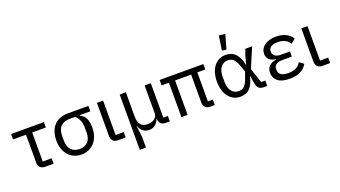

<svg xmlns="http://www.w3.org/2000/svg" viewBox="-73 -1458 4134 2336"><g transform="rotate(-20 1994.0 -290.0)"><path d="M273 0Q231 0 209.5 -23.5Q188 -47 188 -85V-446H20V-516H445V-446H268V-70H383V0Z M883 -446V-439Q933 -416 954.5 -370.5Q976 -325 976 -252Q976 -193 959 -144Q942 -95 911 -60.5Q880 -26 837.5 -7Q795 12 743 12Q691 12 648 -7Q605 -26 574.5 -60.5Q544 -95 527 -144Q510 -193 510 -252Q510 -311 526 -360Q542 -409 573 -443.5Q604 -478 650 -497Q696 -516 755 -516H1021V-446ZM755 -446Q681 -446 638.5 -405.5Q596 -365 596 -283V-221Q596 -139 637 -99Q678 -59 743 -59Q808 -59 849 -99Q890 -139 890 -221V-283Q890 -338 874 -375Q858 -412 825 -446Z M1316 0H1216Q1174 0 1152.5 -23.5Q1131 -47 1131 -85V-516H1211V-70H1316Z M1426 200V-516H1506V-199Q1506 -60 1624 -60Q1648 -60 1670.5 -66Q1693 -72 1710.5 -84.5Q1728 -97 1738.5 -115.5Q1749 -134 1749 -160V-516H1829V-70H1888V0H1834Q1792 0 1770.5 -23.5Q1749 -47 1749 -84H1745Q1709 12 1619 12Q1571 12 1539 -13.5Q1507 -39 1493 -84H1489L1506 65V200Z M2406 -70H2470V0H2411Q2369 0 2347.5 -23.5Q2326 -47 2326 -82V-446H2118V0H2038V-446H1943V-516H2509V-446H2406Z M2591 0ZM3149 0H3104Q3063 0 3041.5 -19Q3020 -38 3012 -83L2995 -184H2991Q2971 -87 2925 -37.5Q2879 12 2798 12Q2751 12 2713 -7.5Q2675 -27 2648 -62Q2621 -97 2606 -147Q2591 -197 2591 -258Q2591 -319 2606 -369Q2621 -419 2648 -454Q2675 -489 2713 -508.5Q2751 -528 2798 -528Q2878 -528 2925 -480Q2972 -432 2993 -332H2997L3026 -443L3053 -516H3141L3032 -260L3095 -70H3149ZM2798 -59Q2820 -59 2838.5 -64Q2857 -69 2872 -82Q2887 -95 2900 -117Q2913 -139 2925 -173L2956 -258L2925 -343Q2913 -377 2900 -399Q2887 -421 2872 -434Q2857 -447 2838.5 -452Q2820 -457 2798 -457Q2774 -457 2752.5 -446.5Q2731 -436 2714 -416Q2697 -396 2687 -365Q2677 -334 2677 -294V-222Q2677 -181 2687 -150.5Q2697 -120 2714 -100Q2731 -80 2752.5 -69.5Q2774 -59 2798 -59ZM2834 -585 2777 -592 2806 -780 2886 -769Z M3665 -99Q3602 12 3441 12Q3336 12 3285.5 -29Q3235 -70 3235 -137Q3235 -191 3267 -222.5Q3299 -254 3362 -265V-269Q3308 -275 3277 -303Q3246 -331 3246 -379Q3246 -411 3260 -438Q3274 -465 3300.5 -485Q3327 -505 3364.5 -516.5Q3402 -528 3450 -528Q3525 -528 3579 -501Q3633 -474 3660 -427L3602 -381Q3582 -417 3543.5 -437Q3505 -457 3449 -457Q3417 -457 3395 -451Q3373 -445 3359 -435Q3345 -425 3338.5 -412Q3332 -399 3332 -386V-374Q3332 -342 3358 -321Q3384 -300 3430 -300H3552V-233H3430Q3321 -233 3321 -153V-141Q3321 -102 3352 -80.5Q3383 -59 3446 -59Q3564 -59 3608 -140Z M3963 0H3863Q3821 0 3799.5 -23.5Q3778 -47 3778 -85V-516H3858V-70H3963Z"/></g></svg>

Font: Aneliza
Style: Regular
Weight: 400
Designer: Mike Abbink, Paul van der Laan, Pieter van Rosmalen
Foundry: Bold Monday
Version: Version 3.001;September 8, 2019;FontCreator 11.5.0.2425 64-b